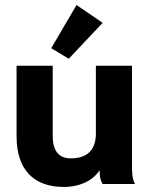

<svg xmlns="http://www.w3.org/2000/svg" viewBox="-20 -733 603 765"><path d="M254 -499 389 -642 285 -713 184 -541ZM235 12C289 12 347 -8 377 -55C377 -36 378 -18 389 0H518C506 -22 506 -44 506 -75V-471H362V-201C362 -135 327 -102 262 -102C215 -102 190 -131 190 -192V-471H46V-190C46 -57 114 12 235 12Z"/></svg>

Font: Inconsolata SemiExpanded Black
Style: Regular
Weight: 900
Width: 6
Monospace: yes
Designer: Raph Levien, Cyreal, Brenton Simpson
Foundry: Raph Levien, Cyreal, Google
Version: Version 3.100